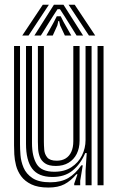

<svg xmlns="http://www.w3.org/2000/svg" viewBox="-20 -798 510 827"><path d="M188.5 9.8Q143.2 9.8 115 -3.9Q86.8 -17.5 71.1 -39Q55.5 -60.5 49.1 -85.2Q42.8 -110 41.6 -133Q40.5 -156 40.5 -171.8V-600H66.2V-176.8Q66.2 -158 68.2 -130.4Q70.2 -102.8 81.5 -75.9Q92.8 -49 119.8 -30.9Q146.8 -12.8 197 -12.8Q242.8 -12.8 274.1 -31.2Q305.5 -49.8 330.2 -86H336.5L325.5 -19.8V0H299.8L299.5 -6.5L313.8 -47.5H309Q284.8 -18.8 257.5 -4.5Q230.2 9.8 188.5 9.8ZM400.2 0V-600H426V0ZM220.5 -83.2Q190 -83.2 174 -94.4Q158 -105.5 151.6 -122.2Q145.2 -139 144.2 -156.6Q143.2 -174.2 143.2 -186.8V-600H169V-188.2Q169 -172.5 170.5 -153.2Q172 -134 183.5 -119.9Q195 -105.8 224.5 -105.8Q246.8 -105.8 262.8 -115.6Q278.8 -125.5 287.2 -144.2Q295.8 -163 295.8 -189.8V-600H322.8V-192.5Q322.8 -159.8 310.4 -135.1Q298 -110.5 275.1 -96.9Q252.2 -83.2 220.5 -83.2ZM204.5 -35.8Q145 -36.2 118.5 -71.8Q92 -107.2 92 -178.5V-600H117.8V-181.8Q117.8 -124.2 138 -91.2Q158.2 -58.2 214.2 -58.2Q257.8 -58.2 287.6 -77.8Q317.5 -97.2 333 -128.5Q348.5 -159.8 348.5 -194.8V-600H374.5V0H348.5V-62L353.5 -138.8H347.2Q327 -90.8 292.2 -63Q257.5 -35.2 204.5 -35.8ZM75.8 -644.8 164.2 -777.5H190.5L102.8 -644.8ZM128 -644.8 212.2 -777.5H253.5L338 -644.8H310L259 -726.5L238.2 -758.5H227.8L206.8 -726.2L155.8 -644.8ZM179.5 -644.8 212.2 -703.5 224.5 -727.8H241.5L253.8 -703.5L287.2 -644.8H259.5L238.8 -689L234.8 -707.2H231L227.2 -689L207.2 -644.8ZM363.2 -644.8 275.5 -777.5H301.8L390.2 -644.8Z"/></svg>

Font: Big Shoulders Inline Display Thin ExtraBold
Style: Regular
Weight: 800
Version: Version 2.002